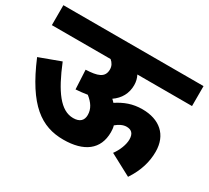

<svg xmlns="http://www.w3.org/2000/svg" viewBox="-125 -824 1114 1025"><g transform="rotate(30 432.0 -311.0)"><path d="M0 -622V-499H362C378 -486 387 -469 387 -449C387 -398 346 -386 275 -383L281 -265C306 -267 330 -269 352 -273C386 -246 406 -217 406 -179C406 -146 387 -126 346 -126C268 -126 209 -208 147 -360L17 -312C118 -71 223 0 358 0C485 0 559 -55 559 -161C559 -174 558 -188 554 -201C573 -217 595 -229 617 -229C645 -229 664 -216 664 -177C664 -146 648 -104 624 -72L757 -1C801 -67 818 -130 818 -190C818 -295 749 -352 644 -352C584 -352 538 -334 492 -304C487 -310 481 -315 476 -320C518 -349 541 -390 541 -441C541 -462 536 -482 527 -499H864V-622Z"/></g></svg>

Font: Noto Sans Devanagari UI ExtraBold
Style: Regular
Weight: 800
Designer: Jelle Bosma - Monotype Design Team
Foundry: Monotype Imaging Inc.
Version: Version 2.003